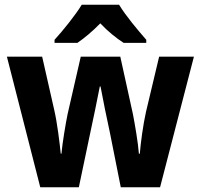

<svg xmlns="http://www.w3.org/2000/svg" viewBox="-20 -786 843 806"><path d="M480 -766H323C298 -724 243 -656 209 -619V-606H305C334 -626 368 -654 401 -688C433 -654 468 -626 499 -606H594V-619C558 -660 507 -721 480 -766ZM442 -226 487 0H652L794 -548H648L593 -317C581 -264 570 -183 567 -141H563C560 -185 546 -266 538 -307L485 -548H319L264 -308C256 -270 242 -186 238 -141H235C230 -190 220 -271 208 -323L157 -548H9L149 0H311L358 -224C368 -269 391 -381 399 -423H402C409 -383 432 -271 442 -226Z"/></svg>

Font: Noto Sans Armenian SemiCondensed Medium
Style: Regular
Weight: 500
Width: 4
Designer: Monotype Design Team
Foundry: Monotype Imaging Inc.
Version: Version 2.008